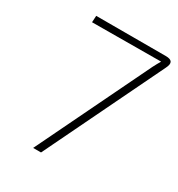

<svg xmlns="http://www.w3.org/2000/svg" viewBox="-166 -799 842 908"><g transform="rotate(30 255.5 -345.0)"><path d="M475 -690H95L93 -654L469 -656C461 -642 453 -628 446 -614L149 0H192L503 -643C519 -675 510 -690 475 -690Z"/></g></svg>

Font: Exo 2 Extra Light
Style: Italic
Weight: 250
Italic angle: -8°
Designer: Natanael Gama
Version: Version 1.001;PS 001.001;hotconv 1.0.88;makeotf.lib2.5.64775